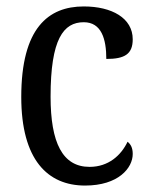

<svg xmlns="http://www.w3.org/2000/svg" viewBox="-20 -566 466 596"><path d="M244 10C348 10 392 -45 392 -88C392 -107 386 -118 376 -126C356 -84 317 -48 258 -48C174 -48 137 -123 137 -266C137 -445 177 -497 240 -497C295 -497 310 -445 310 -383C367 -383 392 -398 392 -444C392 -510 327 -546 240 -546C130 -546 46 -479 46 -265C46 -70 128 10 244 10Z"/></svg>

Font: Noto Serif Myanmar Condensed
Style: Regular
Weight: 400
Width: 3
Designer: Ben Mitchell and the Monotype Design Team
Foundry: Monotype Imaging Inc.
Version: Version 2.106